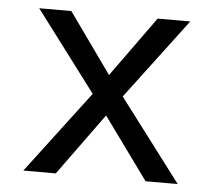

<svg xmlns="http://www.w3.org/2000/svg" viewBox="-44 -575 687 622"><g transform="rotate(5 300.0 -264.0)"><path d="M303.2 -332.5 163.6 -528.3H59.1L255.9 -267.1L53.7 0H159.2L305.2 -201.2L451.2 0H555.7L353.5 -267.1L550.3 -528.3H444.3Z"/></g></svg>

Font: Roboto Mono
Style: Regular
Weight: 400
Monospace: yes
Designer: Google
Version: Version 3.000